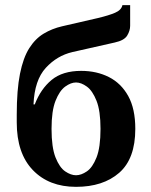

<svg xmlns="http://www.w3.org/2000/svg" viewBox="-20 -715 585 745"><path d="M275 10Q170 10 107.5 -55Q45 -120 45 -240V-270Q45 -366 57.5 -428.5Q70 -491 93.5 -528Q117 -565 149.5 -584.5Q182 -604 221 -613L360 -645Q402 -655 426.5 -665.5Q451 -676 455 -695H485V-615Q485 -596 473.5 -577Q462 -558 425 -550L261 -513Q201 -499 157.5 -451.5Q114 -404 110 -310H115Q138 -370 180.5 -405Q223 -440 295 -440Q355 -440 402.5 -416Q450 -392 477.5 -342.5Q505 -293 505 -215Q505 -99 442.5 -44.5Q380 10 275 10ZM275 -35Q295 -35 317 -50Q339 -65 354.5 -104Q370 -143 370 -215Q370 -285 354.5 -324Q339 -363 317 -379Q295 -395 275 -395Q255 -395 233 -379Q211 -363 195.5 -324Q180 -285 180 -215Q180 -143 195.5 -104Q211 -65 233 -50Q255 -35 275 -35Z"/></svg>

Font: El Messiri
Style: Bold
Weight: 700
Designer: Mohamed Gaber
Foundry: Kief Type Foundry
Version: Version 2.020; ttfautohint (v1.8.3)